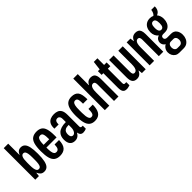

<svg xmlns="http://www.w3.org/2000/svg" viewBox="145 -1821 3115 3115"><g transform="rotate(-45 1702.5 -264.0)"><path d="M244 12Q201 12 176.5 -11Q152 -34 141 -65H136L129 0H45V-724H148V-468H153Q161 -490 174 -506Q187 -522 205.5 -530.5Q224 -539 248 -539Q293 -539 320.5 -511Q348 -483 361 -423.5Q374 -364 374 -267Q374 -168 360.5 -106.5Q347 -45 318.5 -16.5Q290 12 244 12ZM209 -80Q232 -80 244.5 -96Q257 -112 262.5 -146Q268 -180 268 -233V-288Q268 -343 262 -376.5Q256 -410 243.5 -425.5Q231 -441 210 -441Q194 -441 182 -432Q170 -423 162.5 -404.5Q155 -386 151.5 -357Q148 -328 148 -288V-233Q148 -183 153.5 -149Q159 -115 172.5 -97.5Q186 -80 209 -80Z M606 12Q545 12 507 -15.5Q469 -43 452 -104Q435 -165 435 -263Q435 -365 453 -425.5Q471 -486 510.5 -512.5Q550 -539 612 -539Q667 -539 703.5 -516Q740 -493 757.5 -437.5Q775 -382 775 -284V-241H541Q541 -183 546.5 -146Q552 -109 566 -91.5Q580 -74 607 -74Q622 -74 634 -80Q646 -86 654 -98.5Q662 -111 666 -132Q670 -153 671 -183H773Q772 -134 761.5 -97Q751 -60 730.5 -36Q710 -12 678.5 0Q647 12 606 12ZM541 -304H669Q669 -345 666.5 -373Q664 -401 657.5 -419Q651 -437 639 -445Q627 -453 609 -453Q582 -453 567.5 -435.5Q553 -418 547 -385Q541 -352 541 -304Z M950 12Q922 12 900 3Q878 -6 862.5 -24Q847 -42 839.5 -69Q832 -96 832 -131Q832 -170 843.5 -202.5Q855 -235 881 -259.5Q907 -284 950.5 -297.5Q994 -311 1057 -311V-382Q1057 -404 1051 -419.5Q1045 -435 1033 -444Q1021 -453 1004 -453Q980 -453 968 -442Q956 -431 951.5 -413.5Q947 -396 947 -374V-366H851Q850 -370 850 -374.5Q850 -379 850 -384Q850 -440 870.5 -474Q891 -508 927.5 -523.5Q964 -539 1010 -539Q1054 -539 1088 -524.5Q1122 -510 1141 -474Q1160 -438 1160 -372V-108Q1160 -92 1166.5 -83.5Q1173 -75 1186 -75H1210V-5Q1195 2 1176.5 6.5Q1158 11 1139 11Q1116 11 1100.5 2Q1085 -7 1077 -23Q1069 -39 1067 -58H1061Q1051 -39 1036 -23Q1021 -7 1000 2.5Q979 12 950 12ZM989 -74Q1002 -74 1014 -82Q1026 -90 1036 -105Q1046 -120 1051.5 -141.5Q1057 -163 1057 -191V-246Q1007 -246 981.5 -232.5Q956 -219 947 -197Q938 -175 938 -148Q938 -124 943.5 -107.5Q949 -91 960.5 -82.5Q972 -74 989 -74Z M1407 12Q1347 12 1310.5 -17.5Q1274 -47 1258 -108Q1242 -169 1242 -263Q1242 -362 1260 -423Q1278 -484 1315.5 -511.5Q1353 -539 1410 -539Q1453 -539 1483.5 -526.5Q1514 -514 1532 -488.5Q1550 -463 1558 -422Q1566 -381 1566 -324H1465Q1465 -371 1461 -399.5Q1457 -428 1445 -440.5Q1433 -453 1410 -453Q1391 -453 1377 -439.5Q1363 -426 1355.5 -392Q1348 -358 1348 -295V-229Q1348 -190 1352.5 -154.5Q1357 -119 1370 -96.5Q1383 -74 1408 -74Q1430 -74 1443 -85.5Q1456 -97 1461.5 -125Q1467 -153 1467 -202H1566Q1566 -154 1558 -115Q1550 -76 1532 -47.5Q1514 -19 1483 -3.5Q1452 12 1407 12Z M1641 0V-724H1744V-471H1749Q1760 -495 1775 -510Q1790 -525 1809.5 -532Q1829 -539 1852 -539Q1887 -539 1909.5 -525Q1932 -511 1943 -481.5Q1954 -452 1954 -404V0H1852V-375Q1852 -390 1850 -402Q1848 -414 1843.5 -423Q1839 -432 1830 -437Q1821 -442 1808 -442Q1788 -442 1773.5 -427.5Q1759 -413 1751.5 -383.5Q1744 -354 1744 -308V0Z M2136 12Q2101 12 2081.5 -2.5Q2062 -17 2055 -43.5Q2048 -70 2048 -104V-441H2009V-527H2050L2068 -680H2151V-527H2209V-441H2151V-117Q2151 -95 2156 -85Q2161 -75 2176 -75H2209V-3Q2196 1 2183 4.5Q2170 8 2158.5 10Q2147 12 2136 12Z M2371 12Q2318 12 2292 -20Q2266 -52 2266 -123V-527H2369V-152Q2369 -137 2371 -125Q2373 -113 2377.5 -104Q2382 -95 2390.5 -90Q2399 -85 2412 -85Q2432 -85 2447 -99.5Q2462 -114 2469.5 -144Q2477 -174 2477 -219V-527H2579V0H2492L2485 -66H2481Q2469 -39 2453 -21.5Q2437 -4 2416.5 4Q2396 12 2371 12Z M2669 0V-527H2756L2764 -461H2768Q2780 -489 2796 -506Q2812 -523 2832.5 -531Q2853 -539 2877 -539Q2914 -539 2937 -525Q2960 -511 2971 -481.5Q2982 -452 2982 -404V0H2880V-375Q2880 -390 2878 -402Q2876 -414 2871.5 -423Q2867 -432 2858 -437Q2849 -442 2836 -442Q2816 -442 2801.5 -427.5Q2787 -413 2779.5 -383.5Q2772 -354 2772 -308V0Z M3154 196Q3115 196 3086 178Q3057 160 3041 129Q3025 98 3025 61Q3025 21 3044 -10Q3063 -41 3096 -58Q3071 -72 3058 -95Q3045 -118 3045 -144Q3045 -175 3063.5 -201Q3082 -227 3118 -237Q3088 -260 3072.5 -294.5Q3057 -329 3057 -369Q3057 -419 3075 -457.5Q3093 -496 3127.5 -517.5Q3162 -539 3212 -539Q3232 -539 3249 -535Q3266 -531 3279 -524Q3296 -536 3308 -559.5Q3320 -583 3324 -618H3405Q3405 -580 3394.5 -554Q3384 -528 3366 -512.5Q3348 -497 3327 -489Q3347 -466 3357 -436Q3367 -406 3367 -371Q3367 -323 3350.5 -285Q3334 -247 3302 -225Q3270 -203 3222 -203H3181Q3160 -203 3147.5 -192.5Q3135 -182 3135 -159Q3135 -138 3150 -127.5Q3165 -117 3187 -117H3277Q3339 -117 3370.5 -74.5Q3402 -32 3402 30Q3402 75 3385 112.5Q3368 150 3335.5 173Q3303 196 3254 196ZM3186 121H3237Q3257 121 3272 111Q3287 101 3295 83.5Q3303 66 3303 45Q3303 11 3287.5 -9.5Q3272 -30 3244 -30H3186Q3158 -30 3141 -9Q3124 12 3124 45Q3124 79 3140.5 100Q3157 121 3186 121ZM3212 -274Q3241 -274 3254.5 -297.5Q3268 -321 3268 -370Q3268 -419 3254.5 -443Q3241 -467 3212 -467Q3184 -467 3170.5 -443Q3157 -419 3157 -370Q3157 -338 3163 -316.5Q3169 -295 3181.5 -284.5Q3194 -274 3212 -274Z"/></g></svg>

Font: Archivo ExtraCondensed SemiBold
Style: Regular
Weight: 600
Width: 2
Designer: Hector Gatti
Foundry: Omnibus-Type
Version: Version 2.001